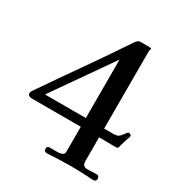

<svg xmlns="http://www.w3.org/2000/svg" viewBox="-173 -864 935 990"><g transform="rotate(30 295.0 -369.5)"><path d="M330 -515Q330 -538 330 -560.5Q330 -583 330 -606L87 -258H330Q330 -323 330 -387Q330 -451 330 -515ZM576 -292Q576 -289 574 -282Q572 -275 570 -272Q566 -259 561 -243.5Q556 -228 553 -214Q552 -207 544.5 -206Q537 -205 530 -205L439 -206V-93Q439 -78 439 -64Q439 -50 445.5 -41.5Q452 -33 472 -33Q485 -33 498 -34Q511 -35 524 -35Q532 -35 536 -29.5Q540 -24 540 -17Q540 0 522 0Q514 0 505.5 -0.5Q497 -1 489 -2Q464 -3 438.5 -4Q413 -5 387 -5Q361 -5 335 -4Q309 -3 283 -2Q274 -1 265 -0.5Q256 0 247 0Q229 0 229 -17Q229 -33 243 -33Q257 -33 267 -33Q277 -33 292 -33Q307 -33 318.5 -38Q330 -43 330 -57V-206H37Q28 -206 21 -210.5Q14 -215 14 -225Q14 -230 16.5 -234Q19 -238 21 -242Q104 -363 188 -482.5Q272 -602 353 -724Q357 -729 363 -734Q369 -739 376 -739H428Q432 -739 437.5 -738Q443 -737 443 -732Q443 -730 441 -727Q439 -724 439 -722V-258H494Q519 -258 529 -269Q539 -280 546 -289Q549 -294 552.5 -298.5Q556 -303 561 -303Q565 -303 570.5 -300Q576 -297 576 -292Z"/></g></svg>

Font: Kaisei Decol Medium
Style: Regular
Weight: 500
Designer: Font-Kai, 金井和夫
Foundry: KAZUO KANAI
Version: Version 5.003